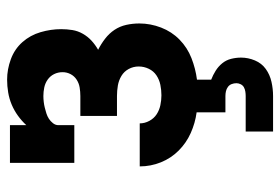

<svg xmlns="http://www.w3.org/2000/svg" viewBox="-144 -424 788 540"><g transform="rotate(-90 250.0 -154.0)"><path d="M150 220V143H250Q256 143 262.5 142Q269 141 274.5 138Q280 135 283 129Q286 123 286 117Q286 110 283.5 103.5Q281 97 275.5 93Q270 89 263.5 87.5Q257 86 250 86H204V5Q174 1 146 -11.5Q118 -24 96.5 -45.5Q75 -67 63.5 -95.5Q52 -124 52 -155H173Q173 -141 180 -128Q187 -115 198.5 -107.5Q210 -100 224 -97Q238 -94 252 -94Q267 -94 281.5 -97Q296 -100 308 -108Q320 -116 326.5 -129.5Q333 -143 333 -158Q333 -173 326 -186Q319 -199 306.5 -206.5Q294 -214 279.5 -216.5Q265 -219 250 -219H194V-322H250Q262 -322 274 -324Q286 -326 296 -332.5Q306 -339 311.5 -349.5Q317 -360 317 -372Q317 -385 311.5 -396Q306 -407 296 -414Q286 -421 274 -423.5Q262 -426 250 -426Q242 -426 233.5 -425Q225 -424 217 -422Q209 -420 201 -417.5Q193 -415 186 -410.5Q179 -406 173.5 -399Q168 -392 168 -384V-339H62V-520H168V-474Q180 -487 194.5 -497.5Q209 -508 225.5 -515Q242 -522 260 -525Q278 -528 296 -528Q325 -528 353.5 -517.5Q382 -507 401.5 -485Q421 -463 429.5 -434Q438 -405 438 -376Q438 -360 435.5 -344.5Q433 -329 425 -315Q417 -301 405.5 -290.5Q394 -280 380 -272Q396 -264 411 -252.5Q426 -241 436 -226Q446 -211 450 -193Q454 -175 454 -156Q454 -125 442.5 -95Q431 -65 408.5 -43Q386 -21 356.5 -9.5Q327 2 296 6V46Q309 51 321 58.5Q333 66 342 77Q351 88 354.5 102Q358 116 358 130Q358 150 350 169Q342 188 326 199.5Q310 211 290 215.5Q270 220 250 220Z"/></g></svg>

Font: Iosevka Curly Slab Extrabold
Style: Regular
Weight: 800
Monospace: yes
Designer: Belleve Invis
Foundry: Belleve Invis
Version: Version 22.1.2; ttfautohint (v1.8.4)